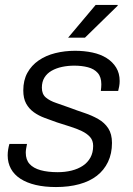

<svg xmlns="http://www.w3.org/2000/svg" viewBox="-20 -743 535 775"><path d="M206 12Q160 12 124 3.5Q88 -5 62.5 -21.5Q37 -38 24 -62Q11 -86 11 -116Q11 -128 13 -140Q15 -152 18 -162H89Q87 -152 85.5 -143Q84 -134 84 -127Q84 -98 99.5 -81Q115 -64 144 -56Q173 -48 213 -48Q243 -48 269 -54.5Q295 -61 314.5 -74Q334 -87 345 -107Q356 -127 356 -154Q356 -176 343.5 -190Q331 -204 310 -214Q289 -224 263.5 -232Q238 -240 210 -249Q185 -258 160.5 -267Q136 -276 116.5 -290Q97 -304 85.5 -325Q74 -346 74 -378Q74 -419 90.5 -449Q107 -479 136 -499Q165 -519 203 -528.5Q241 -538 283 -538Q320 -538 353 -531Q386 -524 410.5 -508.5Q435 -493 449 -470Q463 -447 463 -416Q463 -405 461 -394Q459 -383 457 -376H387Q388 -384 388.5 -390.5Q389 -397 389 -403Q389 -432 374.5 -448.5Q360 -465 335 -471.5Q310 -478 280 -478Q254 -478 230.5 -473Q207 -468 188.5 -457.5Q170 -447 159.5 -430Q149 -413 149 -389Q149 -363 165 -349.5Q181 -336 206.5 -327.5Q232 -319 262 -308Q291 -297 321 -287Q351 -277 376.5 -262.5Q402 -248 417 -225Q432 -202 432 -166Q432 -123 416 -89.5Q400 -56 371 -33.5Q342 -11 300 0.5Q258 12 206 12ZM255 -591 366 -723H455V-720L323 -591Z"/></svg>

Font: Archivo SemiBold Light
Style: Italic
Weight: 300
Italic angle: -10°
Version: Version 2.001